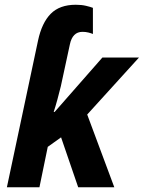

<svg xmlns="http://www.w3.org/2000/svg" viewBox="-20 -788 605 808"><path d="M140 -617Q156 -692 193.5 -730Q231 -768 299 -768Q323 -768 342 -763.5Q361 -759 371 -755V-645Q364 -648 352.5 -651Q341 -654 327 -654Q285 -654 274 -601L236 -425Q230 -400 221.5 -369Q213 -338 206 -317H210L411 -546H565L347 -306L461 0H309L237 -210L181 -170L146 0H9Z"/></svg>

Font: Noto Sans SemiCondensed
Style: Bold Italic
Weight: 700
Width: 4
Italic angle: -12°
Designer: Monotype Design Team
Foundry: Monotype Imaging Inc.
Version: Version 2.013; ttfautohint (v1.8.4.7-5d5b)